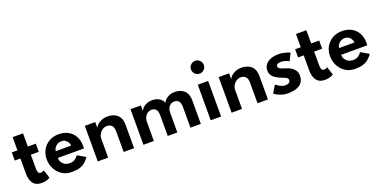

<svg xmlns="http://www.w3.org/2000/svg" viewBox="-18 -1366 4113 2081"><g transform="rotate(-20 2038.0 -326.0)"><path d="M210 12Q137.5 12 107 -38Q82 -78 82 -141V-316.5H17V-410.5H82V-563H202V-410.5H294V-316.5H202V-158Q202 -96 235.5 -96Q257.5 -96 276 -109.5L307 -13Q264 12 210 12Z M558 12Q493.5 12 446 -19Q398.5 -50 372.5 -100.8Q346.5 -151.5 346.5 -210Q346.5 -270 373.2 -318Q400 -366 448 -394.2Q496 -422.5 560 -422.5Q619.5 -422.5 666.2 -398Q713 -373.5 740.2 -326Q767.5 -278.5 767.5 -209Q767.5 -196 767 -183.5H465Q465 -153 479.8 -131Q494.5 -109 517.2 -97.2Q540 -85.5 564 -85.5Q604 -85.5 626 -99.5Q648 -113.5 668 -140.5L760.5 -87Q738.5 -56 712.8 -33.8Q687 -11.5 650.2 0.2Q613.5 12 558 12ZM647 -260Q646.5 -275.5 637.2 -294.2Q628 -313 609.5 -326.8Q591 -340.5 563 -340.5Q535 -340.5 514.2 -327.8Q493.5 -315 481.8 -296.5Q470 -278 469 -260Z M1278 0H1158V-234.5Q1158 -285.5 1137.2 -306.2Q1116.5 -327 1080.5 -327Q1055.5 -327 1032.2 -312.2Q1009 -297.5 994 -272.2Q979 -247 979 -216V0H859V-410.5H979V-342Q986 -361.5 1006.2 -379.8Q1026.5 -398 1056.5 -410.2Q1086.5 -422.5 1121.5 -422.5Q1186 -422.5 1227.5 -391.5Q1278 -353.5 1278 -270.5Z M2048 0H1928.5V-234.5Q1928.5 -285.5 1910.8 -306.2Q1893 -327 1858 -327Q1825 -327 1801 -301Q1777 -275 1777 -224V0H1666V-234.5Q1666 -285.5 1648 -306.2Q1630 -327 1594.5 -327Q1573.5 -327 1553 -314.2Q1532.5 -301.5 1519.2 -276.5Q1506 -251.5 1506 -216V0H1386V-410.5H1506V-344Q1512 -363 1529.5 -380.8Q1547 -398.5 1574.5 -410.5Q1602 -422.5 1637 -422.5Q1679 -422.5 1713.8 -404.8Q1748.5 -387 1765.5 -346.5Q1772.5 -364 1790.5 -381.5Q1808.5 -399 1835.8 -410.8Q1863 -422.5 1898 -422.5Q1960 -422.5 2000 -391Q2048 -352.5 2048 -268.5Z M2223.5 -516.5Q2192 -516.5 2170.8 -538.2Q2149.5 -560 2149.5 -590Q2149.5 -621 2171 -642.5Q2192.5 -664 2223.5 -664Q2254.5 -664 2275.8 -642.2Q2297 -620.5 2297 -590Q2297 -558.5 2275 -537.5Q2253 -516.5 2223.5 -516.5ZM2281.5 0H2162V-410.5H2281.5Z M2822 0H2702V-234.5Q2702 -285.5 2681.2 -306.2Q2660.5 -327 2624.5 -327Q2599.5 -327 2576.2 -312.2Q2553 -297.5 2538 -272.2Q2523 -247 2523 -216V0H2403V-410.5H2523V-342Q2530 -361.5 2550.2 -379.8Q2570.5 -398 2600.5 -410.2Q2630.5 -422.5 2665.5 -422.5Q2730 -422.5 2771.5 -391.5Q2822 -353.5 2822 -270.5Z M3050 12Q3015 12 2986.5 3.5Q2930 -13 2896.5 -41L2948 -126Q2980.5 -99.5 3014 -87Q3032.5 -79.5 3051 -79.5Q3078 -79.5 3092 -88Q3110.5 -98 3110.5 -120Q3110.5 -133 3102 -141.2Q3093.5 -149.5 3080 -155.8Q3066.5 -162 3050 -167.8Q3033.5 -173.5 3017.8 -181.2Q3002 -189 2985.2 -198.5Q2968.5 -208 2954.5 -221.2Q2940.5 -234.5 2931.5 -252.8Q2922.5 -271 2922.5 -295.5Q2922.5 -326.5 2935 -349.8Q2947.5 -373 2970 -389.2Q2992.5 -405.5 3024.2 -414Q3056 -422.5 3094 -422.5Q3123.5 -422.5 3147.5 -417.8Q3171.5 -413 3189 -407.5Q3209.5 -401 3226 -392.5L3185 -309.5Q3172 -316.5 3157 -322.5Q3144.5 -327 3128.5 -331Q3112.5 -335 3089.5 -335Q3038.5 -335 3038.5 -301.5Q3038.5 -283.5 3061.5 -272Q3074.5 -264.5 3110 -254Q3129 -248 3151 -239.2Q3173 -230.5 3192 -215.8Q3211 -201 3223.8 -179Q3236.5 -157 3236.5 -124.5Q3236.5 -48 3175 -14Q3128.5 12 3050 12Z M3478 12Q3405.5 12 3375 -38Q3350 -78 3350 -141V-316.5H3285V-410.5H3350V-563H3470V-410.5H3562V-316.5H3470V-158Q3470 -96 3503.5 -96Q3525.5 -96 3544 -109.5L3575 -13Q3532 12 3478 12Z M3826 12Q3761.5 12 3714 -19Q3666.5 -50 3640.5 -100.8Q3614.5 -151.5 3614.5 -210Q3614.5 -270 3641.2 -318Q3668 -366 3716 -394.2Q3764 -422.5 3828 -422.5Q3887.5 -422.5 3934.2 -398Q3981 -373.5 4008.2 -326Q4035.5 -278.5 4035.5 -209Q4035.5 -196 4035 -183.5H3733Q3733 -153 3747.8 -131Q3762.5 -109 3785.2 -97.2Q3808 -85.5 3832 -85.5Q3872 -85.5 3894 -99.5Q3916 -113.5 3936 -140.5L4028.5 -87Q4006.5 -56 3980.8 -33.8Q3955 -11.5 3918.2 0.2Q3881.5 12 3826 12ZM3915 -260Q3914.5 -275.5 3905.2 -294.2Q3896 -313 3877.5 -326.8Q3859 -340.5 3831 -340.5Q3803 -340.5 3782.2 -327.8Q3761.5 -315 3749.8 -296.5Q3738 -278 3737 -260Z"/></g></svg>

Font: Lucymar Sans SemiBold
Style: Regular
Weight: 600
Foundry: The League of Moveable Type (original font) / Main changes by Cristiano Sobral with portions from Mirco Monsees
Version: Version 2.001;August 30, 2020;FontCreator 13.0.0.2681 64-bit